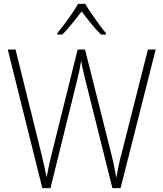

<svg xmlns="http://www.w3.org/2000/svg" viewBox="-20 -969 841 989"><path d="M782 -714 601 0H559L421 -552Q414 -581 408.5 -604Q403 -627 398 -656Q394 -630 389.5 -609Q385 -588 379 -563L240 0H198L20 -714H60L191 -186Q201 -144 208 -113Q215 -82 220 -56Q226 -89 233.5 -122.5Q241 -156 249 -187L380 -714H418L551 -185Q561 -146 567 -117Q573 -88 579 -53Q585 -87 591.5 -117.5Q598 -148 608 -185L742 -714ZM419 -949Q432 -927 451.5 -898.5Q471 -870 491 -842.5Q511 -815 526 -798V-791H500Q475 -816 448.5 -848.5Q422 -881 401 -910Q379 -882 352.5 -849Q326 -816 301 -791H275V-798Q291 -817 311.5 -844.5Q332 -872 351 -899.5Q370 -927 382 -949Z"/></svg>

Font: Noto Sans Khmer SemiCondensed ExtraLight
Style: Regular
Weight: 200
Width: 4
Designer: Danh Hong and the Monotype Design Team
Foundry: Monotype Imaging Inc.
Version: Version 2.004; ttfautohint (v1.8.4.7-5d5b)